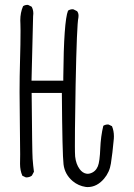

<svg xmlns="http://www.w3.org/2000/svg" viewBox="-20 -759 540 776"><path d="M61.5 -135.3 61 -96.7Q61 -70.3 70.3 -48.8L83.5 -42.5Q85 -42 85.9 -42Q99.6 -42 108.9 -49.3L117.2 -64.9Q113.8 -89.8 111.8 -117.4Q109.9 -145 107.9 -383.3H230Q231.9 -134.8 236.8 -94.7Q241.7 -54.2 273.9 -26.9Q296.9 -7.8 326.7 -3.4Q330.6 -2.9 334 -2.9Q371.6 -2.9 400.4 -36.6Q422.9 -63 428.2 -98.1Q435.1 -143.1 439 -188Q440.4 -198.7 440.4 -208Q440.4 -230.5 432.6 -249L419.4 -255.4Q418 -255.9 416.5 -255.9Q405.8 -255.9 397.5 -250.5Q387.2 -207.5 385.3 -159.7Q383.3 -105.5 375.5 -86.9Q366.2 -64.5 344.2 -58.1Q339.4 -56.6 334 -56.6Q328.6 -56.6 321.5 -59.3Q314.5 -62 307.6 -68.8L301.8 -75.7Q287.1 -95.7 283.7 -126.5Q282.7 -141.1 282.7 -168.9Q282.7 -196.8 283 -237.5Q283.2 -278.3 285.6 -414.1Q290.5 -662.1 296.9 -688Q297.4 -692.4 297.4 -695.8Q297.4 -706.5 291.5 -713.9L276.9 -721.2Q275.4 -721.7 274.4 -721.7Q262.7 -721.7 254.9 -715.8Q237.8 -673.3 235.8 -446.3V-433.1H107.4L113.8 -693.4Q114.7 -698.7 114.7 -704.1Q114.7 -719.7 107.9 -731.9L94.2 -738.8Q92.8 -739.3 91.8 -739.3Q80.6 -739.3 73.2 -733.9Q62 -708 62 -676.8Q62 -672.9 62.5 -662.1Q63 -651.4 63 -634.3Q63 -582.5 61 -515.9Q59.1 -449.2 59.1 -387Q59.1 -324.7 60.3 -252.7Q61.5 -180.7 61.5 -135.3Z"/></svg>

Font: NaikaiFont
Style: ExtraLight
Weight: 200
Version: Version 1.89